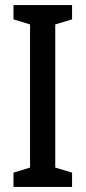

<svg xmlns="http://www.w3.org/2000/svg" viewBox="-20 -734 336 754"><path d="M263 0V-56L197 -76V-638L263 -658V-714H33V-658L98 -638V-76L33 -56V0Z"/></svg>

Font: Noto Sans Arabic ExtCond Med
Style: Regular
Weight: 500
Width: 2
Designer: Monotype Design Team, Nadine Chahine, Nizar Qandah and Khaled Hosny
Foundry: Monotype Imaging Inc.
Version: Version 2.012